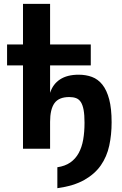

<svg xmlns="http://www.w3.org/2000/svg" viewBox="-20 -780 642 1007"><path d="M280.8 97.2Q321.3 91.3 348.6 72.3Q376 53.2 392.6 22.9Q409.2 -7.3 416.3 -47.6Q423.3 -87.9 423.3 -136.2Q423.3 -177.2 418.5 -203.6Q413.6 -230 403.8 -244.9Q394 -259.8 378.9 -265.4Q363.8 -271 343.3 -271Q288.6 -271 265.6 -238.8Q242.7 -206.5 242.7 -141.1V0H100.6V-437H17.1V-546.9H100.6V-759.8H242.7V-546.9H456.1V-437H242.7V-293Q257.3 -338.9 294.9 -363.5Q332.5 -388.2 392.6 -388.2Q430.7 -388.2 462.4 -376.5Q494.1 -364.7 517.1 -335.9Q540 -307.1 552.7 -259Q565.4 -210.9 565.4 -138.2Q565.4 -73.7 553 -16.1Q540.5 41.5 508.8 87.2Q477.1 132.8 421.6 164.1Q366.2 195.3 280.8 207Z"/></svg>

Font: Hack
Style: Bold
Weight: 700
Monospace: yes
Designer: Christopher Simpkins
Foundry: Christopher Simpkins
Version: Version 2.017